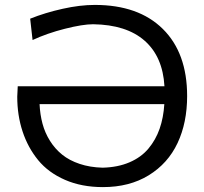

<svg xmlns="http://www.w3.org/2000/svg" viewBox="-20 -746 827 777"><path d="M363.8 -726.1Q540.5 -726.1 638.9 -628.9Q737.3 -531.7 737.3 -357.4Q737.3 -249.5 698.5 -167Q659.7 -84.5 581.8 -36.6Q503.9 11.2 396.5 11.2Q310.5 11.2 243.2 -18.1Q175.8 -47.4 134.3 -98.1Q92.8 -148.9 71.3 -214.1Q49.8 -279.3 49.8 -354.5L51.8 -397H645.5Q638.7 -516.6 565.2 -581.3Q491.7 -646 356.9 -647.9Q314.9 -647.9 242.7 -629.6Q170.4 -611.3 111.8 -584L102.1 -670.4Q163.1 -694.8 233.4 -710.4Q303.7 -726.1 363.8 -726.1ZM395 -67.4Q456.5 -68.8 503.9 -89.1Q551.3 -109.4 580.8 -144.8Q610.4 -180.2 626 -225.1Q641.6 -270 645 -324.7H140.1Q142.1 -282.2 152.1 -245.1Q162.1 -208 182.4 -175.8Q202.6 -143.6 231.7 -120.1Q260.7 -96.7 302.2 -82.8Q343.8 -68.8 395 -67.4Z"/></svg>

Font: Commissioner Flair
Style: Regular
Weight: 400
Designer: Kostas Bartsokas
Foundry: Kostas Bartsokas
Version: Version 1.000